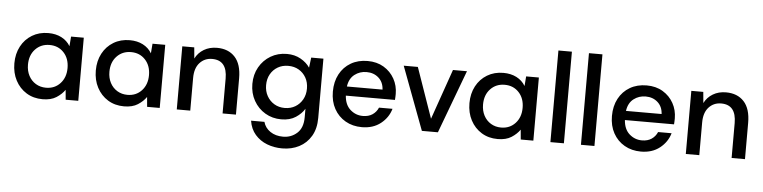

<svg xmlns="http://www.w3.org/2000/svg" viewBox="-52 -996 5974 1503"><g transform="rotate(5 2935.0 -244.0)"><path d="M293 12Q221 12 166 -22Q111 -56 80 -115Q49 -174 49 -249Q49 -324 80 -382.5Q111 -441 166.5 -474.5Q222 -508 294 -508Q353 -508 397.5 -485Q442 -462 467 -420L473 -496H573V0H474L467 -77Q443 -42 401 -15Q359 12 293 12ZM312 -80Q380 -80 423.5 -127Q467 -174 467 -248Q467 -323 423.5 -369.5Q380 -416 312 -416Q244 -416 200 -369.5Q156 -323 156 -248Q156 -199 176 -161Q196 -123 231.5 -101.5Q267 -80 312 -80Z M933 12Q861 12 806 -22Q751 -56 720 -115Q689 -174 689 -249Q689 -324 720 -382.5Q751 -441 806.5 -474.5Q862 -508 934 -508Q993 -508 1037.5 -485Q1082 -462 1107 -420L1113 -496H1213V0H1114L1107 -77Q1083 -42 1041 -15Q999 12 933 12ZM952 -80Q1020 -80 1063.5 -127Q1107 -174 1107 -248Q1107 -323 1063.5 -369.5Q1020 -416 952 -416Q884 -416 840 -369.5Q796 -323 796 -248Q796 -199 816 -161Q836 -123 871.5 -101.5Q907 -80 952 -80Z M1347 0V-496H1441L1449 -409Q1472 -455 1516.5 -481.5Q1561 -508 1619 -508Q1709 -508 1760.5 -452Q1812 -396 1812 -285V0H1707V-274Q1707 -418 1589 -418Q1530 -418 1491.5 -376Q1453 -334 1453 -256V0Z M2195 232Q2131 232 2075.5 210.5Q2020 189 1982 145.5Q1944 102 1934 37H2039Q2052 84 2093.5 112Q2135 140 2194 140Q2258 140 2304 98.5Q2350 57 2350 -26V-93Q2327 -54 2281.5 -24Q2236 6 2168 6Q2098 6 2041.5 -27.5Q1985 -61 1952 -119.5Q1919 -178 1919 -251Q1919 -325 1952 -383Q1985 -441 2041.5 -474.5Q2098 -508 2169 -508Q2230 -508 2277 -481.5Q2324 -455 2350 -416L2360 -496H2456V-30Q2456 54 2421.5 112.5Q2387 171 2328 201.5Q2269 232 2195 232ZM2187 -85Q2234 -85 2270 -106.5Q2306 -128 2327 -165.5Q2348 -203 2348 -251Q2348 -300 2327 -337Q2306 -374 2270 -395Q2234 -416 2187 -416Q2141 -416 2105 -395Q2069 -374 2048 -337Q2027 -300 2027 -251Q2027 -203 2048 -165.5Q2069 -128 2105 -106.5Q2141 -85 2187 -85Z M2802 12Q2729 12 2672.5 -20.5Q2616 -53 2584 -111Q2552 -169 2552 -246Q2552 -324 2583.5 -383Q2615 -442 2671.5 -475Q2728 -508 2803 -508Q2876 -508 2930 -475.5Q2984 -443 3014 -389Q3044 -335 3044 -270Q3044 -260 3043.5 -248.5Q3043 -237 3042 -223H2656Q2661 -151 2703.5 -113.5Q2746 -76 2802 -76Q2847 -76 2877.5 -96.5Q2908 -117 2923 -152H3029Q3009 -82 2949.5 -35Q2890 12 2802 12ZM2802 -421Q2749 -421 2708 -389.5Q2667 -358 2658 -295H2938Q2935 -353 2897 -387Q2859 -421 2802 -421Z M3273 0 3087 -496H3198L3336 -101L3474 -496H3584L3399 0Z M3869 12Q3797 12 3742 -22Q3687 -56 3656 -115Q3625 -174 3625 -249Q3625 -324 3656 -382.5Q3687 -441 3742.5 -474.5Q3798 -508 3870 -508Q3929 -508 3973.5 -485Q4018 -462 4043 -420L4049 -496H4149V0H4050L4043 -77Q4019 -42 3977 -15Q3935 12 3869 12ZM3888 -80Q3956 -80 3999.5 -127Q4043 -174 4043 -248Q4043 -323 3999.5 -369.5Q3956 -416 3888 -416Q3820 -416 3776 -369.5Q3732 -323 3732 -248Q3732 -199 3752 -161Q3772 -123 3807.5 -101.5Q3843 -80 3888 -80Z M4283 0V-720H4389V0Z M4523 0V-720H4629V0Z M4995 12Q4922 12 4865.5 -20.5Q4809 -53 4777 -111Q4745 -169 4745 -246Q4745 -324 4776.5 -383Q4808 -442 4864.5 -475Q4921 -508 4996 -508Q5069 -508 5123 -475.5Q5177 -443 5207 -389Q5237 -335 5237 -270Q5237 -260 5236.5 -248.5Q5236 -237 5235 -223H4849Q4854 -151 4896.5 -113.5Q4939 -76 4995 -76Q5040 -76 5070.5 -96.5Q5101 -117 5116 -152H5222Q5202 -82 5142.5 -35Q5083 12 4995 12ZM4995 -421Q4942 -421 4901 -389.5Q4860 -358 4851 -295H5131Q5128 -353 5090 -387Q5052 -421 4995 -421Z M5347 0V-496H5441L5449 -409Q5472 -455 5516.5 -481.5Q5561 -508 5619 -508Q5709 -508 5760.5 -452Q5812 -396 5812 -285V0H5707V-274Q5707 -418 5589 -418Q5530 -418 5491.5 -376Q5453 -334 5453 -256V0Z"/></g></svg>

Font: Ultramarine Medium
Style: Regular
Weight: 500
Designer: Colophon Foundry, Jonny Pinhorn
Foundry: Colophon Foundry
Version: Version 1.200; ttfautohint (v1.8.3)